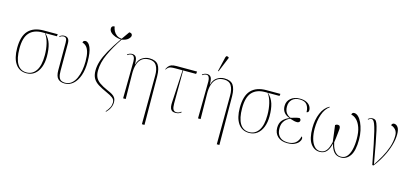

<svg xmlns="http://www.w3.org/2000/svg" viewBox="-79 -1426 4907 2288"><g transform="rotate(15 2374.5 -282.5)"><path d="M237 10Q149 10 101.5 -59.5Q54 -129 54 -252Q54 -400 118.5 -468Q183 -536 306 -536H479L475 -510H333Q384 -461 403.5 -398Q423 -335 423 -246Q423 -169 400.5 -111.5Q378 -54 336.5 -22Q295 10 237 10ZM236 0Q309 0 352 -63Q395 -126 395 -253Q395 -328 379 -395.5Q363 -463 328 -510H296Q193 -510 137.5 -450Q82 -390 82 -255Q82 -130 121 -65Q160 0 236 0Z M710 10Q655 10 625.5 -20Q596 -50 596 -124V-462Q596 -502 585 -515.5Q574 -529 555 -529Q544 -529 533 -525.5Q522 -522 507 -510L502 -517Q530 -539 560 -539Q624 -539 624 -462V-124Q624 -74 634.5 -47Q645 -20 664.5 -10Q684 0 710 0Q757 0 790 -27Q823 -54 843.5 -99Q864 -144 873.5 -198.5Q883 -253 883 -308Q883 -382 870.5 -425Q858 -468 836.5 -489Q815 -510 789 -516Q791 -533 801.5 -538.5Q812 -544 820 -544Q858 -544 883 -486Q908 -428 908 -309Q908 -212 883 -140.5Q858 -69 813 -29.5Q768 10 710 10Z M1273 208 1268 203Q1297 170 1311 141Q1325 112 1325 79Q1325 46 1298.5 25Q1272 4 1219 -19Q1156 -47 1112.5 -74Q1069 -101 1047 -138.5Q1025 -176 1025 -236Q1025 -290 1043.5 -350Q1062 -410 1105 -487.5Q1148 -565 1221 -671Q1186 -672 1151.5 -684.5Q1117 -697 1094.5 -718.5Q1072 -740 1072 -767Q1072 -801 1110 -801Q1114 -773 1127.5 -746.5Q1141 -720 1165.5 -702Q1190 -684 1228 -681Q1259 -726 1297 -779Q1319 -778 1327 -769Q1335 -760 1335 -747Q1334 -728 1310 -704.5Q1286 -681 1231 -671Q1153 -556 1103.5 -447.5Q1054 -339 1054 -241Q1054 -195 1069 -161.5Q1084 -128 1121.5 -100.5Q1159 -73 1226 -44Q1262 -29 1286 -14.5Q1310 0 1323 21Q1336 42 1336 77Q1336 110 1320 144Q1304 178 1273 208Z M1725 240 1728 -360Q1729 -437 1701.5 -482.5Q1674 -528 1610 -528Q1554 -528 1520 -500.5Q1486 -473 1471 -424Q1456 -375 1457 -311L1461 0H1429L1434 -457Q1434 -490 1423.5 -509.5Q1413 -529 1392 -529Q1384 -529 1372.5 -526Q1361 -523 1343 -510L1338 -517Q1367 -539 1397 -539Q1431 -539 1446.5 -514.5Q1462 -490 1460 -428H1463Q1480 -489 1522 -515.5Q1564 -542 1610 -542Q1689 -542 1720.5 -497Q1752 -452 1753 -359L1757 240Z M2076 6Q2040 6 2024.5 -11.5Q2009 -29 2006 -55Q2003 -81 2005 -107L2027 -506H1938Q1904 -506 1884.5 -502.5Q1865 -499 1853 -489.5Q1841 -480 1829 -462L1824 -465Q1835 -487 1847 -502.5Q1859 -518 1881 -527Q1903 -536 1944 -536H2198L2194 -506H2034L2032 -99Q2032 -48 2044 -26Q2056 -4 2085 -4Q2105 -4 2119 -11.5Q2133 -19 2141 -26L2146 -19Q2132 -7 2115.5 -0.5Q2099 6 2076 6Z M2649 240 2652 -360Q2653 -437 2625.5 -482.5Q2598 -528 2534 -528Q2478 -528 2444 -500.5Q2410 -473 2395 -424Q2380 -375 2381 -311L2385 0H2353L2358 -457Q2358 -490 2347.5 -509.5Q2337 -529 2316 -529Q2308 -529 2296.5 -526Q2285 -523 2267 -510L2262 -517Q2291 -539 2321 -539Q2355 -539 2370.5 -514.5Q2386 -490 2384 -428H2387Q2404 -489 2446 -515.5Q2488 -542 2534 -542Q2613 -542 2644.5 -497Q2676 -452 2677 -359L2681 240ZM2444 -605 2437 -608 2479 -787Q2484 -805 2495.5 -805Q2507 -805 2519 -796V-788Z M2984 10Q2896 10 2848.5 -59.5Q2801 -129 2801 -252Q2801 -400 2865.5 -468Q2930 -536 3053 -536H3226L3222 -510H3080Q3131 -461 3150.5 -398Q3170 -335 3170 -246Q3170 -169 3147.5 -111.5Q3125 -54 3083.5 -22Q3042 10 2984 10ZM2983 0Q3056 0 3099 -63Q3142 -126 3142 -253Q3142 -328 3126 -395.5Q3110 -463 3075 -510H3043Q2940 -510 2884.5 -450Q2829 -390 2829 -255Q2829 -130 2868 -65Q2907 0 2983 0Z M3455 10Q3379 10 3336 -30.5Q3293 -71 3293 -137Q3293 -197 3325.5 -233Q3358 -269 3405 -285V-287Q3360 -301 3335.5 -332Q3311 -363 3311 -410Q3311 -469 3354 -505.5Q3397 -542 3466 -542Q3516 -542 3547.5 -526.5Q3579 -511 3594 -487Q3609 -463 3609 -436Q3609 -421 3601 -413.5Q3593 -406 3583 -406Q3583 -459 3557.5 -495.5Q3532 -532 3465 -532Q3407 -532 3373.5 -499Q3340 -466 3340 -412Q3340 -361 3362.5 -332Q3385 -303 3417 -292Q3452 -303 3476.5 -309.5Q3501 -316 3523 -317Q3529 -312 3533.5 -306.5Q3538 -301 3538 -290Q3538 -278 3528 -270Q3518 -262 3505 -262Q3485 -262 3467.5 -266Q3450 -270 3416 -281Q3394 -272 3372 -255Q3350 -238 3335.5 -209.5Q3321 -181 3321 -139Q3321 -88 3340 -57.5Q3359 -27 3389.5 -13.5Q3420 0 3457 0Q3577 0 3601 -113Q3606 -109 3609.5 -103.5Q3613 -98 3613 -86Q3613 -70 3597 -47Q3581 -24 3546 -7Q3511 10 3455 10Z M3855 10Q3787 10 3743 -51Q3699 -112 3699 -242Q3699 -345 3733 -425.5Q3767 -506 3831 -540L3835 -534Q3781 -497 3754 -418Q3727 -339 3727 -242Q3727 -177 3741.5 -122Q3756 -67 3785 -33.5Q3814 0 3856 0Q3897 0 3921 -22.5Q3945 -45 3957.5 -78.5Q3970 -112 3977 -144Q3970 -200 3964 -247Q3958 -294 3951 -346Q3965 -358 3983 -358Q4001 -358 4008 -346Q4015 -334 4014 -315Q4012 -297 4009 -264Q4006 -231 4001.5 -197.5Q3997 -164 3994 -144Q3998 -123 4006.5 -98.5Q4015 -74 4029 -51.5Q4043 -29 4064 -14.5Q4085 0 4116 0Q4160 0 4188 -32Q4216 -64 4230 -121Q4244 -178 4244 -252Q4244 -337 4224 -393Q4204 -449 4172.5 -479.5Q4141 -510 4106 -516Q4109 -544 4135 -544Q4162 -544 4186.5 -520.5Q4211 -497 4230 -456Q4249 -415 4260.5 -362.5Q4272 -310 4272 -252Q4272 -114 4229 -52Q4186 10 4117 10Q4061 10 4029.5 -27.5Q3998 -65 3985 -127Q3972 -65 3941.5 -27.5Q3911 10 3855 10Z M4503 0Q4475 -146 4455.5 -242.5Q4436 -339 4421.5 -396.5Q4407 -454 4395.5 -482.5Q4384 -511 4373.5 -520Q4363 -529 4351 -529Q4343 -529 4333 -523.5Q4323 -518 4314 -510L4309 -517Q4319 -525 4332 -532Q4345 -539 4364 -539Q4383 -539 4396 -531Q4409 -523 4420.5 -495Q4432 -467 4445 -410Q4458 -353 4476 -256.5Q4494 -160 4520 -13Q4556 -67 4592.5 -131Q4629 -195 4653 -265.5Q4677 -336 4677 -408Q4677 -456 4652 -483Q4627 -510 4597 -516Q4599 -529 4607.5 -536.5Q4616 -544 4627 -544Q4656 -544 4675.5 -516Q4695 -488 4695 -429Q4695 -368 4674 -295Q4653 -222 4613.5 -146.5Q4574 -71 4519 0Z"/></g></svg>

Font: Noto Serif Display SemiCondensed Thin
Style: Regular
Weight: 100
Width: 4
Designer: Monotype Design Team
Foundry: Monotype Imaging Inc.
Version: Version 2.009